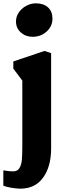

<svg xmlns="http://www.w3.org/2000/svg" viewBox="-40 -868 394 1153"><path d="M275 -756Q275 -710 240 -678.5Q205 -647 156 -647Q114 -647 85 -673Q56 -699 56 -739Q56 -769 73.5 -794Q91 -819 118.5 -833.5Q146 -848 175 -848Q222 -848 248.5 -823.5Q275 -799 275 -756ZM267 -549V23Q267 132 219 198.5Q171 265 82 265Q58 265 25 259Q-8 253 -20 247V155Q-10 157 7.5 159Q25 161 40 161Q65 161 77 141Q89 121 91.5 90Q94 59 94 3V-384L40 -456V-499L227 -562Z"/></svg>

Font: Martel Heavy
Style: Regular
Weight: 900
Designer: Dan Reynolds
Foundry: Dan Reynolds
Version: Version 1.001; ttfautohint (v1.1) -l 5 -r 5 -G 72 -x 0 -D la